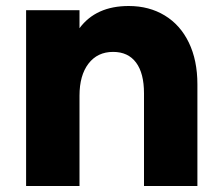

<svg xmlns="http://www.w3.org/2000/svg" viewBox="-20 -530 731 640"><path d="M67 -496H245V-436Q300 -510 409 -510Q477 -510 529 -478.5Q581 -447 609.5 -388Q638 -329 638 -249V90H460V-219Q460 -286 433.5 -321.5Q407 -357 357 -357Q305 -357 275 -318Q245 -279 245 -211V90H67Z"/></svg>

Font: Gmarket Sans TTF Bold
Style: Regular
Weight: 700
Designer: Creative Director : Sungho Lee; Art Director : Kiwoong Choi; Project Manager : Sori Yang, Jongwook Yoon; Font Designer :
Foundry: Sandoll Inc.
Version: Version 1.000;hotconv 1.0.109;makeotfexe 2.5.65596